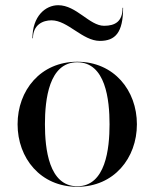

<svg xmlns="http://www.w3.org/2000/svg" viewBox="-20 -707 592 737"><path d="M177.5 -629C240.5 -629 296.5 -550 363.5 -550C422.5 -550 452.5 -582 452.5 -677H450.5C450.5 -625 422.5 -608 379.5 -608C323.5 -608 273.5 -687 203.5 -687C154.5 -687 104.5 -645 104.5 -560H106.5C106.5 -612 144.5 -629 177.5 -629ZM47.5 -230C47.5 -100 135.5 10 276.5 10C417.5 10 505.5 -100 505.5 -230C505.5 -360 417.5 -470 276.5 -470C135.5 -470 47.5 -360 47.5 -230ZM152.5 -230C152.5 -324 167.5 -468 276.5 -468C385.5 -468 400.5 -324 400.5 -230C400.5 -136 385.5 8 276.5 8C167.5 8 152.5 -136 152.5 -230Z"/></svg>

Font: Bodoni* 96pt
Style: Regular
Weight: 400
Version: Version 2.3